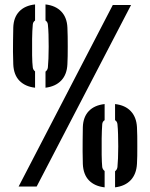

<svg xmlns="http://www.w3.org/2000/svg" viewBox="-20 -822 663 846"><path d="M62 0 477 -800H557.5L141.5 0ZM487 3.5V-67.5Q496 -74 497.5 -86Q499 -101 500 -125.2Q501 -149.5 501 -176.8Q501 -204 500.2 -230Q499.5 -256 497.5 -274.5Q496.5 -286.5 487 -292.5V-363.5Q531.5 -358.5 556.2 -332.2Q581 -306 583.5 -262Q584.5 -244.5 584.8 -222.8Q585 -201 585 -178.2Q585 -155.5 584.8 -135Q584.5 -114.5 583.5 -100Q581 -55 556.2 -28.5Q531.5 -2 487 3.5ZM441 3.5Q397 -1.5 372 -27.2Q347 -53 345 -99.5Q344 -131 344 -155.5Q344 -180 344.2 -204.8Q344.5 -229.5 345 -262Q346.5 -306.5 371.2 -332.5Q396 -358.5 441 -363.5V-292.5Q431.5 -286.5 430.5 -275Q428.5 -248.5 428 -211.5Q427.5 -174.5 428 -139.8Q428.5 -105 430.5 -85.5Q432.5 -75 441 -68.5ZM180.5 -435.5V-506.5Q189.5 -513 191 -525Q192.5 -540 193.5 -564.2Q194.5 -588.5 194.5 -615.8Q194.5 -643 193.8 -669Q193 -695 191 -713.5Q190 -725.5 180.5 -731.5V-802.5Q225 -797.5 250 -771.2Q275 -745 277 -701Q278 -683.5 278.2 -661.8Q278.5 -640 278.5 -617.2Q278.5 -594.5 278.2 -574Q278 -553.5 277 -539Q275 -494 250 -467.5Q225 -441 180.5 -435.5ZM134.5 -435.5Q91 -440.5 65.8 -466.2Q40.5 -492 38.5 -538.5Q37.5 -570 37.2 -594.5Q37 -619 37.5 -643.8Q38 -668.5 38.5 -701Q40 -745.5 64.8 -771.5Q89.5 -797.5 134.5 -802.5V-731.5Q125.5 -725.5 124.5 -714Q122 -687.5 121.5 -650.5Q121 -613.5 121.5 -578.8Q122 -544 124.5 -524.5Q126 -514 134.5 -507.5Z"/></svg>

Font: Big Shoulders Stencil Text Thin
Style: Bold
Weight: 700
Version: Version 2.001